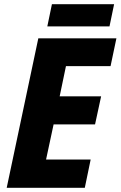

<svg xmlns="http://www.w3.org/2000/svg" viewBox="-20 -897 576 917"><path d="M206 -771H503L525 -877H228ZM12 0H385L413 -135H200L236 -303H434L463 -437H265L295 -581H508L536 -714H163Z"/></svg>

Font: Noto Sans SemiCondensed ExtraBold
Style: Italic
Weight: 800
Width: 4
Italic angle: -12°
Designer: Monotype Design Team
Foundry: Monotype Imaging Inc.
Version: Version 2.013